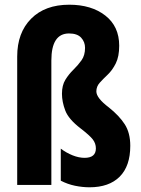

<svg xmlns="http://www.w3.org/2000/svg" viewBox="-20 -785 599 815"><path d="M486 -591Q486 -545 471.5 -516Q457 -487 437.5 -468.5Q418 -450 403.5 -434Q389 -418 389 -397Q389 -369 442 -329Q486 -294 509.5 -257.5Q533 -221 533 -166Q533 -80 488 -35Q443 10 360 10Q330 10 298.5 3.5Q267 -3 238 -18V-154Q262 -136 288.5 -125.5Q315 -115 339 -115Q387 -115 387 -155Q387 -176 374 -193Q361 -210 322 -240Q271 -279 257 -316Q243 -353 243 -387Q243 -423 257.5 -446.5Q272 -470 291.5 -489Q311 -508 326 -529Q341 -550 341 -582Q341 -607 324.5 -625Q308 -643 273 -643Q198 -643 198 -528V0H53V-545Q53 -646 112 -705.5Q171 -765 274 -765Q368 -765 427 -719Q486 -673 486 -591Z"/></svg>

Font: Noto Sans ExtraCondensed ExtraBold
Style: Regular
Weight: 800
Width: 2
Designer: Monotype Design Team
Foundry: Monotype Imaging Inc.
Version: Version 2.013; ttfautohint (v1.8.4.7-5d5b)